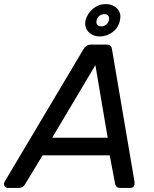

<svg xmlns="http://www.w3.org/2000/svg" viewBox="-60 -918 753 938"><path d="M-37 -31 348 -678Q354 -688 362.5 -694Q371 -700 384 -700H460Q474 -700 480 -694Q486 -688 487 -678L597 -31Q599 -16 593.5 -8Q588 0 578 0H527Q506 0 502 -22L476 -159H148L62 -17Q58 -10 50.5 -5Q43 0 33 0H-21Q-34 0 -38.5 -10.5Q-43 -21 -37 -31ZM466 -245 406 -600 195 -245ZM358 -819Q367 -853 394.5 -875.5Q422 -898 456 -898Q474 -898 488.5 -892Q503 -886 513 -875.5Q523 -865 526.5 -850.5Q530 -836 526 -819Q519 -783 490.5 -761.5Q462 -740 428 -740Q393 -740 372 -762.5Q351 -785 358 -819ZM433 -789Q448 -789 458.5 -797.5Q469 -806 472 -819Q475 -832 469.5 -840.5Q464 -849 451 -849Q436 -849 425.5 -840.5Q415 -832 412 -819Q409 -806 415 -797.5Q421 -789 433 -789Z"/></svg>

Font: SVN-Rubik
Style: Italic
Weight: 400
Italic angle: -12°
Designer: Hubert and Fischer
Foundry: Hubert & Fischer
Version: Version 2.101; ttfautohint (v1.8.3)